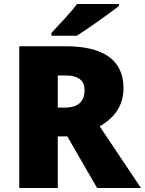

<svg xmlns="http://www.w3.org/2000/svg" viewBox="-20 -947 730 967"><path d="M579 -927H368C335 -882 273 -818 239 -781V-767H367C421 -801 531 -879 579 -917ZM311 -714H77V0H271V-260H319L469 0H690L482 -311C557 -353 602 -416 602 -503C602 -642 505 -714 311 -714ZM309 -567C378 -567 406 -539 406 -494C406 -427 364 -405 306 -405H271V-567Z"/></svg>

Font: Noto Sans UI Black
Style: Regular
Weight: 900
Designer: Monotype Design Team
Foundry: Monotype Imaging Inc.
Version: Version 1.901